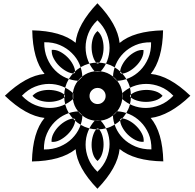

<svg xmlns="http://www.w3.org/2000/svg" viewBox="-20 -873 1194 1174"><path d="M575.7 281.2Q451.2 151.9 442.4 39.1Q352.1 111.3 175.3 114.3Q179.7 -65.9 252.4 -151.9Q138.7 -164.1 9.8 -287.6Q73.7 -348.6 135.3 -382.6Q196.8 -416.5 252.4 -420.9Q180.2 -510.3 177.2 -687.5Q355 -683.6 442.4 -611.3Q446.8 -666.5 481 -728Q515.1 -789.6 575.7 -853Q699.2 -725.1 711.4 -610.4Q797.4 -683.1 977.1 -687.5Q974.1 -511.2 901.9 -420.9Q1014.6 -411.1 1144 -287.6Q1080.6 -226.6 1018.8 -192.4Q957 -158.2 901.4 -151.9Q974.6 -64.9 978.5 113.8Q799.8 110.8 711.4 38.1Q699.2 153.3 575.7 281.2ZM248.5 41Q303.7 41.5 347.2 22.7Q390.6 3.9 420.4 -25.9Q450.7 -56.2 466.8 -93.3Q482.9 -130.4 483.9 -167.5L459.5 -191.9Q421.4 -191.4 383.1 -174.6Q344.7 -157.7 314.5 -127.4Q284.7 -97.7 266.4 -55.2Q248 -12.7 248.5 41ZM295.4 -5.4Q293.5 -30.3 306.4 -55.4Q319.3 -80.6 339.4 -100.6Q360.8 -122.1 386.7 -135.5Q412.6 -148.9 433.1 -148.4L439.9 -141.6Q440.4 -121.6 427.5 -96.7Q414.6 -71.8 393.1 -50.8Q372.1 -30.3 346.7 -16.8Q321.3 -3.4 295.4 -5.4ZM575.7 177.2Q614.7 139.2 632.3 95.2Q649.9 51.3 649.9 8.3Q649.9 -33.7 635.3 -71.5Q620.6 -109.4 594.7 -136.2H560.1Q534.2 -108.9 518.8 -70.3Q503.4 -31.7 503.4 11.7Q503.4 54.2 520.3 96.9Q537.1 139.6 575.7 177.2ZM282.7 -212.9Q324.7 -212.9 362.5 -228Q400.4 -243.2 427.7 -268.6V-302.7Q399.9 -329.1 361.3 -344.5Q322.8 -359.9 279.3 -359.9Q236.8 -359.9 194.1 -343Q151.4 -326.2 113.8 -287.6Q151.9 -248 195.8 -230.5Q239.7 -212.9 282.7 -212.9ZM279.8 -250Q250.5 -250 222.9 -258.8Q195.3 -267.6 178.7 -287.1Q195.3 -305.7 221.9 -314.5Q248.5 -323.2 277.3 -323.2Q307.6 -323.2 335.4 -314.5Q363.3 -305.7 377 -290.5V-281.2Q363.3 -266.6 336.4 -258.3Q309.6 -250 279.8 -250ZM576.2 111.3Q557.1 95.2 548.6 68.4Q540 41.5 540 13.2Q540 -17.1 548.8 -44.9Q557.6 -72.8 572.3 -86.9H581.5Q596.7 -73.2 605 -46.4Q613.3 -19.5 613.3 10.3Q613.3 39.6 604.5 67.1Q595.7 94.7 576.2 111.3ZM576.7 -82Q632.8 -82 679.2 -109.6Q725.6 -137.2 753.2 -183.6Q780.8 -230 780.8 -286.1Q780.8 -342.3 753.2 -388.7Q725.6 -435.1 679.2 -462.6Q632.8 -490.2 576.7 -490.2Q520.5 -490.2 474.1 -462.6Q427.7 -435.1 400.1 -388.7Q372.6 -342.3 372.6 -286.1Q372.6 -229.5 400.1 -183.1Q427.7 -136.7 474.1 -109.4Q520.5 -82 576.7 -82ZM576.7 -134.3Q534.7 -134.3 500.2 -154.8Q465.8 -175.3 445.3 -209.7Q424.8 -244.1 424.8 -286.1Q424.8 -328.1 445.3 -362.5Q465.8 -397 500.2 -417.5Q534.7 -438 576.7 -438Q618.7 -438 653.1 -417.5Q687.5 -397 708 -362.5Q728.5 -328.1 728.5 -286.1Q728.5 -244.1 708 -209.7Q687.5 -175.3 653.1 -154.8Q618.7 -134.3 576.7 -134.3ZM576.7 -236.8Q597.2 -236.8 611.6 -251.2Q626 -265.6 626 -286.1Q626 -306.6 611.6 -321Q597.2 -335.4 576.7 -335.4Q556.2 -335.4 541.7 -321Q527.3 -306.6 527.3 -286.1Q527.3 -265.6 541.7 -251.2Q556.2 -236.8 576.7 -236.8ZM459 -378.9 483.4 -403.3Q482.4 -441.9 466.1 -480.5Q449.7 -519 418.9 -548.8Q389.2 -578.6 346.7 -597.2Q304.2 -615.7 250.5 -614.7Q250 -560.1 268.6 -516.4Q287.1 -472.7 317.4 -442.4Q347.2 -412.6 384.5 -396.5Q421.9 -380.4 459 -378.9ZM905.8 40.5Q906.7 -13.2 888.4 -55.7Q870.1 -98.1 839.8 -127.9Q809.6 -158.2 771.2 -174.8Q732.9 -191.4 694.8 -192.4L670.4 -168Q671.4 -130.9 687.5 -93.5Q703.6 -56.2 733.4 -26.4Q763.7 3.9 807.4 22.5Q851.1 41 905.8 40.5ZM858.4 -5.9Q833 -3.9 807.4 -17.1Q781.7 -30.3 760.7 -50.8Q739.7 -71.8 726.8 -96.7Q713.9 -121.6 714.4 -142.1L721.2 -148.9Q741.7 -149.4 767.6 -136Q793.5 -122.6 814.5 -101.1Q835 -80.6 847.9 -55.7Q860.8 -30.8 858.4 -5.9ZM432.6 -423.8Q412.1 -423.3 387.5 -436.5Q362.8 -449.7 341.3 -470.7Q320.8 -491.2 307.6 -516.8Q294.4 -542.5 296.4 -567.9Q321.3 -570.3 346.2 -557.4Q371.1 -544.4 391.6 -524.4Q413.1 -503.4 426.5 -477.3Q439.9 -451.2 439 -430.7ZM572.3 -484.9Q557.6 -499 548.8 -526.9Q540 -554.7 540 -585Q540 -613.8 548.6 -640.4Q557.1 -667 576.2 -683.1Q595.7 -666.5 604.5 -638.9Q613.3 -611.3 613.3 -582Q613.3 -552.2 605 -525.6Q596.7 -499 581.5 -484.9ZM873 -250Q843.3 -250 816.7 -258.3Q790 -266.6 775.9 -281.2V-290.5Q790 -305.7 817.9 -314.5Q845.7 -323.2 876 -323.2Q904.8 -323.2 931.4 -314.5Q958 -305.7 974.1 -287.1Q957.5 -267.6 929.9 -258.8Q902.3 -250 873 -250ZM560.1 -435.5H594.7Q620.6 -462.9 635.3 -500.5Q649.9 -538.1 649.9 -580.1Q649.9 -623 632.3 -667Q614.7 -710.9 575.7 -749Q537.1 -711.9 520.3 -668.9Q503.4 -626 503.4 -583.5Q503.4 -540.5 518.8 -501.7Q534.2 -462.9 560.1 -435.5ZM871.1 -212.9Q914.1 -212.9 958 -230.5Q1002 -248 1040 -287.6Q1002.9 -326.2 960 -343Q917 -359.9 874.5 -359.9Q831.5 -359.9 792.7 -344.5Q753.9 -329.1 726.6 -302.7V-268.6Q753.9 -243.2 791.5 -228Q829.1 -212.9 871.1 -212.9ZM695.3 -378.9Q732.9 -379.9 770 -396.2Q807.1 -412.6 836.9 -442.4Q867.2 -472.7 886 -516.1Q904.8 -559.6 903.8 -614.3Q850.1 -615.2 807.9 -596.9Q765.6 -578.6 735.4 -548.3Q705.1 -518.1 688.5 -479.7Q671.9 -441.4 670.9 -403.3ZM721.2 -422.9 714.4 -429.7Q713.9 -450.2 727.3 -476.1Q740.7 -502 762.2 -523.4Q782.2 -543.5 807.4 -556.4Q832.5 -569.3 857.4 -567.4Q859.4 -542 846.2 -516.1Q833 -490.2 812 -469.7Q791 -448.7 766.1 -435.5Q741.2 -422.4 721.2 -422.9Z"/></svg>

Font: Harmattan
Style: Bold
Weight: 700
Designer: George W. Nuss III and SIL International
Foundry: SIL International
Version: Version 4.000